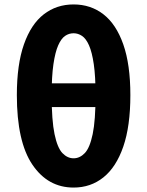

<svg xmlns="http://www.w3.org/2000/svg" viewBox="-20 -832 664 866"><path d="M312 14Q196 14 126 -89.5Q56 -193 56 -403Q56 -541 88 -632Q120 -723 177.5 -767.5Q235 -812 312 -812Q389 -812 446.5 -767.5Q504 -723 536 -632Q568 -541 568 -403Q568 -263 536 -170.5Q504 -78 446.5 -32Q389 14 312 14ZM312 -118Q340 -118 362.5 -141.5Q385 -165 398 -227Q411 -289 411 -403Q411 -488 403 -542.5Q395 -597 381.5 -627.5Q368 -658 350 -670Q332 -682 312 -682Q291 -682 273.5 -670Q256 -658 242.5 -627.5Q229 -597 221 -542.5Q213 -488 213 -403Q213 -289 226 -227Q239 -165 261.5 -141.5Q284 -118 312 -118ZM143 -349V-456H481V-349Z"/></svg>

Font: Noto Sans KR ExtraBold
Style: Regular
Weight: 800
Designer: Ryoko NISHIZUKA  (kana, bopomofo & ideographs); Paul D. Hunt (Latin, Greek & Cyrillic); Sandoll Communications , Soo-you
Foundry: Adobe
Version: Version 2.004-H2;hotconv 1.0.118;makeotfexe 2.5.65603